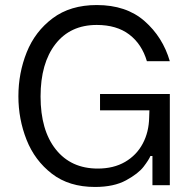

<svg xmlns="http://www.w3.org/2000/svg" viewBox="-20 -735 756 762"><path d="M53 -353Q53 -445 86 -527.5Q119 -610 189 -662.5Q259 -715 364 -715Q481 -715 553.5 -651.5Q626 -588 654 -492H563Q543 -560 493 -598Q443 -636 364 -636Q259 -636 200 -560Q141 -484 141 -352Q141 -218 201.5 -142Q262 -66 368 -66Q431 -66 476.5 -92.5Q522 -119 546.5 -165Q571 -211 572 -269L573 -297H377V-362H654V0H585V-116H577Q571 -101 550 -73.5Q529 -46 480.5 -19.5Q432 7 357 7Q254 7 186 -45.5Q118 -98 85.5 -180Q53 -262 53 -353Z"/></svg>

Font: Lopes Sans
Style: Regular
Weight: 400
Designer: Gabriel Lam, Diego Maldonado
Foundry: TypeRant, Foresti Design
Version: Version 4.000